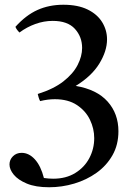

<svg xmlns="http://www.w3.org/2000/svg" viewBox="-20 -650 563 809"><path d="M139 -254Q206 -275 247 -307Q288 -339 307 -376Q326 -413 326 -448Q326 -495 295.5 -528.5Q265 -562 202 -562Q165 -562 129 -549Q93 -536 62 -513Q49 -526 45 -537Q89 -586 138 -608Q187 -630 247 -630Q308 -630 349 -610Q390 -590 410.5 -556.5Q431 -523 431 -484Q431 -435 398.5 -382Q366 -329 299 -288Q388 -273 433.5 -222Q479 -171 479 -97Q479 -40 454 4Q429 48 387 78Q345 108 293 123.5Q241 139 187 139Q130 139 93 123.5Q56 108 38 86Q20 64 20 43Q20 23 34.5 8.5Q49 -6 71 -6Q102 -6 127 21.5Q152 49 165 100Q186 103 204 103Q258 103 297 79Q336 55 356.5 16Q377 -23 377 -68Q377 -108 359 -145.5Q341 -183 304 -207.5Q267 -232 211 -232Q181 -232 149 -224Q145 -232 143 -239Q141 -246 139 -254Z"/></svg>

Font: Tiro Tamil
Style: Regular
Weight: 400
Designer: Tamil: Fernando Mello & Fiona Ross. Latin: John Hudson.
Foundry: Tiro Typeworks Ltd.
Version: Version 1.52